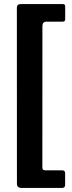

<svg xmlns="http://www.w3.org/2000/svg" viewBox="-20 -762 356 947"><path d="M63.2 -724.6Q63.2 -742 84.1 -742H288.8Q301.5 -742 301.5 -731.3V-666.8Q301.5 -655.1 288.8 -655.1H209Q189.2 -655.1 189.2 -633.6L188.9 61.4Q188.9 71.8 192.4 75Q195.9 78.1 205.6 78.1H286Q301.2 78.1 301.2 91.8V149.9Q301.2 165 286 165H86.8Q63.5 165 63.5 144.2L63.2 -724.6Z"/></svg>

Font: Libre Franklin Thin
Style: Regular
Weight: 100
Designer: Pablo Impallari, Rodrigo Fuenzalida, Nhung Nguyen
Foundry: Impallari Type
Version: Version 3.000